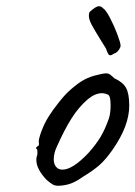

<svg xmlns="http://www.w3.org/2000/svg" viewBox="-20 -613 436 618"><path d="M130 -34Q97 -69 97 -98Q97 -105 98 -108Q101 -115 100.5 -122Q100 -129 100 -131Q96 -135 96 -136.5Q96 -138 98 -139.5Q100 -141 101 -143Q107 -143 105 -154Q103 -162 113 -189.5Q123 -217 138 -240Q149 -258 170.5 -285Q192 -312 209 -326Q233 -347 252 -357Q271 -367 294 -372Q314 -377 321 -377Q328 -377 333.5 -373.5Q339 -370 348 -361Q375 -349 385.5 -330.5Q396 -312 396 -273Q396 -208 343 -132Q320 -99 300 -81.5Q280 -64 247 -44Q226 -29 208.5 -22.5Q191 -16 169 -15Q157 -15 150 -19Q143 -23 130 -34ZM331 -233Q336 -250 336 -274Q336 -304 328 -308Q318 -313 308 -313Q286 -313 262 -293Q233 -268 210 -231.5Q187 -195 163 -141Q153 -120 153 -100Q153 -85 160.5 -76Q168 -67 181 -67Q214 -67 265 -121Q289 -148 303.5 -172Q318 -196 331 -233ZM335 -435Q331 -435 328 -440Q325 -445 321 -457Q319 -460 303 -486Q285 -515 275.5 -532.5Q266 -550 266 -563Q266 -571 269 -575Q289 -593 298 -593Q306 -593 311 -587Q320 -582 333.5 -556.5Q347 -531 357.5 -503Q368 -475 368 -467Q369 -462 362.5 -452.5Q356 -443 348 -441Q339 -435 335 -435Z"/></svg>

Font: Caveat
Style: Regular
Weight: 400
Designer: Pablo Impallari
Foundry: Pablo Impallari
Version: Version 1.500; ttfautohint (v1.6)